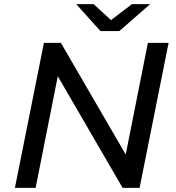

<svg xmlns="http://www.w3.org/2000/svg" viewBox="-20 -907 852 927"><path d="M556 -757 705 -887H617L516 -810L432 -887H348L465 -757ZM694 -700 587 -161 274 -700H192L52 0H152L259 -539L572 0H654L794 -700Z"/></svg>

Font: AWKNG-Font Medium
Style: Italic
Weight: 500
Italic angle: -11.3°
Designer: Awakening Church
Foundry: Awakening Church
Version: Version 1.700;PS 001.700;hotconv 1.0.88;makeotf.lib2.5.64775